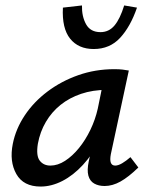

<svg xmlns="http://www.w3.org/2000/svg" viewBox="-20 -677 551 705"><path d="M129 8Q66 8 40 -38Q14 -84 27 -149Q38 -204 71 -253.5Q104 -303 154.5 -341Q205 -379 267.5 -401Q330 -423 400 -423Q418 -423 430 -421.5Q442 -420 453 -418L387 -111Q379 -69 403 -69Q414 -69 428.5 -77.5Q443 -86 459 -100L488 -62Q452 -27 422.5 -10.5Q393 6 364 6Q342 6 326 -3Q310 -12 304.5 -32Q299 -52 306 -85L341 -243L389 -277Q374 -215 347 -162.5Q320 -110 284.5 -71.5Q249 -33 209 -12.5Q169 8 129 8ZM165 -69Q192 -69 219 -86.5Q246 -104 270 -133.5Q294 -163 312 -200.5Q330 -238 339 -278L360 -381L407 -344Q399 -346 390 -346.5Q381 -347 372 -347Q321 -347 278 -332.5Q235 -318 202.5 -292Q170 -266 148.5 -229.5Q127 -193 119 -149Q112 -105 126 -87Q140 -69 165 -69ZM324 -497Q268 -497 237.5 -535Q207 -573 211 -649L281 -657Q280 -617 296 -588Q312 -559 349 -559Q380 -559 400.5 -583.5Q421 -608 436 -657L483 -649Q459 -579 421 -538Q383 -497 324 -497Z"/></svg>

Font: Ysabeau SemiBold
Style: Italic
Weight: 600
Italic angle: -12°
Designer: Christian Thalmann (Catharsis Fonts)
Version: Version 2.002